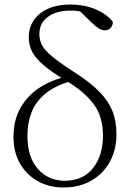

<svg xmlns="http://www.w3.org/2000/svg" viewBox="-20 -820 593 854"><path d="M263 14Q198 14 147.5 -14.5Q97 -43 68.5 -93.5Q40 -144 40 -211Q40 -287 72 -342Q104 -397 159 -432Q214 -467 284 -481V-487L306 -462Q230 -442 185 -406Q140 -370 121 -322Q102 -274 102 -217Q102 -120 149 -68Q196 -16 268 -16Q349 -16 393.5 -72Q438 -128 438 -216Q438 -305 394 -360.5Q350 -416 277 -459Q210 -499 173.5 -530.5Q137 -562 122.5 -591Q108 -620 108 -654Q108 -698 131 -731Q154 -764 195.5 -782Q237 -800 293 -800Q352 -800 402 -780Q452 -760 482 -723Q482 -707 472 -696Q462 -685 446 -685Q433 -685 419.5 -693.5Q406 -702 389 -718L326 -780L384 -771L389 -750Q369 -762 345 -767.5Q321 -773 295 -773Q231 -773 193 -745Q155 -717 155 -668Q155 -642 167 -619Q179 -596 213.5 -567.5Q248 -539 315 -496Q382 -453 422 -412Q462 -371 480 -326Q498 -281 498 -223Q498 -154 468.5 -100.5Q439 -47 386 -16.5Q333 14 263 14Z"/></svg>

Font: Noto Serif SC
Style: Regular
Weight: 200
Designer: Ryoko NISHIZUKA 西塚涼子 (kana & ideographs); Frank Grießhammer (Latin, Greek & Cyrillic); Wenlong ZHANG 张文龙 (bopomofo); San
Foundry: Adobe
Version: Version 2.001;hotconv 1.1.0;makeotfexe 2.6.0